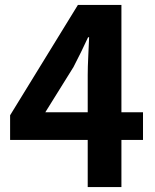

<svg xmlns="http://www.w3.org/2000/svg" viewBox="-20 -761 630 781"><path d="M336.8 0V-455.1Q336.8 -487.4 339 -531.9Q341.3 -576.3 342.5 -609.4H338.3Q324.5 -579.4 309.6 -549Q294.8 -518.7 279 -488.5L164.3 -304.3H561.7V-191.9H21.1V-292.1L296.8 -740.8H473.9V0Z"/></svg>

Font: Shanggu Sans SC VF
Style: Regular
Weight: 250
Designer: GuiWonder
Version: Version 1.021